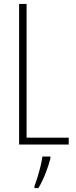

<svg xmlns="http://www.w3.org/2000/svg" viewBox="-20 -734 387 975"><path d="M77 0V-714H115V-35H329V0ZM236 71Q227 106 211 147Q195 188 175 221H155V211Q162 193 170.5 165.5Q179 138 186 109.5Q193 81 195 61H236Z"/></svg>

Font: Noto Sans Lao ExtraCondensed ExtraLight
Style: Regular
Weight: 200
Width: 2
Designer: Monotype Design Team
Foundry: Monotype Imaging Inc.
Version: Version 2.003; ttfautohint (v1.8.4.7-5d5b)